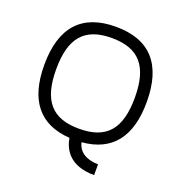

<svg xmlns="http://www.w3.org/2000/svg" viewBox="-146 -804 1038 1090"><g transform="rotate(20 373.5 -259.0)"><path d="M680 -334C680 -561 576 -676 370 -676C165 -676 61 -561 61 -334C61 -119 154 -5 337 7C347 66 386 158 541 158V93C467 91 423 62 410 7C589 -8 680 -122 680 -334ZM370 -60C206 -60 133 -144 133 -334C133 -523 206 -608 370 -608C535 -608 608 -523 608 -334C608 -144 535 -60 370 -60Z"/></g></svg>

Font: Maven Pro
Style: Regular
Weight: 400
Designer: Joe Prince
Foundry: Joe Prince
Version: Version 1.003